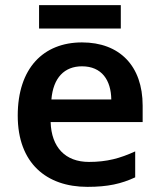

<svg xmlns="http://www.w3.org/2000/svg" viewBox="-20 -717 621 747"><path d="M450 -697H132V-606H450ZM299 -552C149 -552 49 -452 49 -267C49 -82 161 10 320 10C400 10 452 -2 506 -27V-128C447 -101 396 -87 326 -87C234 -87 180 -144 177 -242H535V-306C535 -461 445 -552 299 -552ZM299 -459C376 -459 412 -405 413 -330H180C187 -415 231 -459 299 -459Z"/></svg>

Font: Noto Sans Arabic UI SmBd
Style: Regular
Weight: 600
Designer: Monotype Design Team, Nadine Chahine and Nizar Qandah
Foundry: Monotype Imaging Inc.
Version: Version 2.010